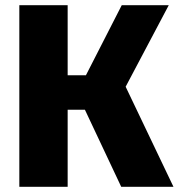

<svg xmlns="http://www.w3.org/2000/svg" viewBox="-20 -715 684 735"><path d="M644 0H444L305 -295H239V0H54V-695H239V-427H309L446 -695H626L461 -383Z"/></svg>

Font: Trujillo ExtraBold
Style: Regular
Weight: 800
Designer: Fira Sans original fonts by bBox Type GmbH, Carrois Corporate GbR, & Edenspiekermann AG / Changes by Cristiano Sobral
Foundry: Fira Sans original fonts by bBox Type GmbH, Carrois Corporate GbR, & Edenspiekermann AG / Changes by Cristiano Sobral
Version: Version 4.301;July 28, 2020;FontCreator 13.0.0.2655 64-bit